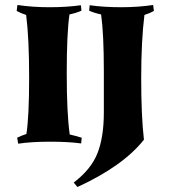

<svg xmlns="http://www.w3.org/2000/svg" viewBox="-20 -569 684 771"><path d="M86 -31Q97 -100 97 -258Q97 -416 85 -509Q63 -516 47 -525L50 -549Q110 -540 179 -540Q248 -540 305 -548L307 -526Q287 -517 259 -511Q248 -437 248 -275Q248 -113 260 -29Q282 -24 308 -16L306 7Q256 0 181 0Q106 0 53 8L49 -16Q62 -23 86 -31ZM560 -509Q547 -405 547 -254Q547 -103 558 -8Q474 98 291 182L276 164Q346 111 371.5 46Q397 -19 397 -118V-283Q397 -434 386 -511Q358 -517 338 -526L340 -548Q397 -540 466 -540Q535 -540 595 -549L598 -525Q582 -516 560 -509Z"/></svg>

Font: Almendra SC
Style: Bold
Weight: 700
Designer: Ana Sanfelippo
Foundry: Ana Sanfelippo
Version: Version 1.003